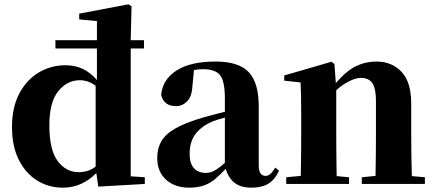

<svg xmlns="http://www.w3.org/2000/svg" viewBox="-20 -846 2000 883"><path d="M419.9 -80.1V-451.2Q401.9 -465.3 383.5 -471.2Q365.2 -477.1 347.2 -477.1Q289.1 -477.1 248 -426.8Q207 -376.5 207 -270Q207 -155.8 245.6 -105Q284.2 -54.2 341.8 -54.2Q362.8 -54.2 382.3 -60.1Q401.9 -65.9 419.9 -80.1ZM581.1 -35.2 646 -30.8V0L432.1 12.2L422.9 -49.8Q392.1 -18.6 353.5 -0.7Q314.9 17.1 269 17.1Q203.6 17.1 150.6 -15.9Q97.7 -48.8 66.4 -111.1Q35.2 -173.3 35.2 -262.2Q35.2 -352.1 68.6 -415.5Q102.1 -479 158 -512.5Q213.9 -545.9 282.2 -545.9Q368.2 -545.9 425.8 -478V-623H234.9V-661.1H425.8V-749L344.2 -756.8V-783.2L570.8 -826.2L585 -816.9L581.1 -661.1H642.1V-623H581.1Z M1014.2 -97.2V-305.2Q996.6 -300.3 982.4 -296.1Q968.3 -292 959 -288.1Q906.7 -266.1 879.4 -230Q852.1 -193.8 852.1 -139.2Q852.1 -94.2 871.8 -72.5Q891.6 -50.8 927.2 -50.8Q947.3 -50.8 966.8 -61.5Q986.3 -72.3 1014.2 -97.2ZM800.3 -503.9 815.9 -509.8ZM1246.1 -75.2 1263.2 -61Q1244.1 -19.5 1214.1 -1.2Q1184.1 17.1 1136.2 17.1Q1086.4 17.1 1057.9 -6.1Q1029.3 -29.3 1018.1 -69.8Q992.7 -42 969.2 -22.5Q945.8 -2.9 917.5 7.1Q889.2 17.1 849.1 17.1Q784.7 17.1 743.9 -19.5Q703.1 -56.2 703.1 -119.1Q703.1 -164.6 722.9 -197.8Q742.7 -231 789.1 -256.8Q835.4 -282.7 916 -306.2Q937 -312 962.4 -318.6Q987.8 -325.2 1014.2 -332V-393.1Q1014.2 -471.2 992.7 -499.5Q971.2 -527.8 914.1 -527.8Q892.1 -527.8 872.1 -523.9L865.2 -453.1Q862.8 -401.9 840.6 -379.9Q818.4 -357.9 790 -357.9Q733.4 -357.9 721.2 -409.2Q727.1 -479.5 791 -521.2Q855 -563 971.2 -563Q1077.6 -563 1123.8 -514.4Q1169.9 -465.8 1169.9 -356.9V-87.9Q1169.9 -59.6 1178.5 -48.3Q1187 -37.1 1201.2 -37.1Q1212.4 -37.1 1222.2 -44.9Q1231.9 -52.7 1246.1 -75.2Z M1874 -36.1 1934.1 -30.8V0H1644V-30.8L1707 -37.1Q1707.5 -65.9 1708 -101.8Q1708.5 -137.7 1708.7 -173.3Q1709 -209 1709 -237.8V-381.8Q1709 -440.4 1692.1 -464.1Q1675.3 -487.8 1640.1 -487.8Q1617.7 -487.8 1588.1 -473.6Q1558.6 -459.5 1526.4 -431.2V-237.8Q1526.4 -210 1526.6 -174.1Q1526.9 -138.2 1527.3 -101.8Q1527.8 -65.4 1528.3 -36.1L1585 -30.8V0H1296.4V-30.8L1363.3 -37.1Q1363.8 -66.4 1364.3 -102.5Q1364.7 -138.7 1365 -174.3Q1365.2 -210 1365.2 -237.8V-320.8Q1365.2 -369.6 1364.5 -400.4Q1363.8 -431.2 1362.3 -466.8L1287.1 -475.1V-499L1504.4 -562L1518.1 -551.8L1524.4 -463.9Q1573.7 -521 1617.7 -542Q1661.6 -563 1711.4 -563Q1782.2 -563 1826.7 -515.6Q1871.1 -468.3 1871.1 -370.1V-237.8Q1871.1 -193.8 1871.8 -136.7Q1872.6 -79.6 1874 -36.1Z"/></svg>

Font: Source Han Serif JP Heavy
Style: Regular
Weight: 900
Designer: Ryoko NISHIZUKA  (kana & ideographs); Frank Grießhammer (Latin, Greek & Cyrillic); Wenlong ZHANG  (bopomofo); Sandoll Co
Foundry: Adobe Systems Incorporated
Version: Version 1.001;PS 1.001;hotconv 16.6.54;makeotf.lib2.5.65590